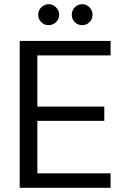

<svg xmlns="http://www.w3.org/2000/svg" viewBox="-20 -895 605 915"><path d="M74 0V-700H507V-631H158V-387H477V-319H158V-69H507V0ZM212 -775Q191 -775 176.5 -789.5Q162 -804 162 -825Q162 -845 176.5 -860Q191 -875 212 -875Q232 -875 247 -860Q262 -845 262 -825Q262 -804 247 -789.5Q232 -775 212 -775ZM372 -775Q351 -775 336.5 -789.5Q322 -804 322 -825Q322 -845 336.5 -860Q351 -875 372 -875Q392 -875 406.5 -860Q421 -845 421 -825Q421 -804 406.5 -789.5Q392 -775 372 -775Z"/></svg>

Font: DM Sans 18pt
Style: Regular
Weight: 400
Designer: Colophon Foundry, Jonny Pinhorn
Foundry: Colophon Foundry
Version: Version 4.004;gftools[0.9.30]